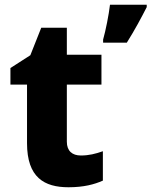

<svg xmlns="http://www.w3.org/2000/svg" viewBox="-20 -831 639 810"><path d="M599 -801V-811H444C439 -768 426 -703 415 -664V-651H515C550 -707 575 -754 599 -801ZM321 -175C285 -175 262 -194 262 -233V-474H408V-600H262V-714H154L108 -598L24 -544V-474H94V-227C94 -82 167 -41 269 -41C333 -41 378 -53 414 -69V-193C383 -182 355 -175 321 -175Z"/></svg>

Font: Noto Sans Tamil UI ExtraBold
Style: Regular
Weight: 800
Designer: Jelle Bosma - Monotype Design Team
Foundry: Monotype Imaging Inc.
Version: Version 2.004